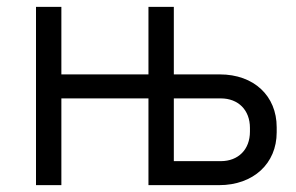

<svg xmlns="http://www.w3.org/2000/svg" viewBox="-20 -540 862 560"><path d="M85 0H159V-253H413V0H619C719 0 787 -63 787 -154V-169C787 -260 721 -323 621 -323H487V-520H413V-323H159V-520H85ZM487 -70V-253H624C675 -253 709 -219 709 -167V-156C709 -104 675 -70 624 -70Z"/></svg>

Font: Fixel Text Regular
Style: Regular
Weight: 400
Width: 4
Designer: AlfaBravo + MacPaw
Foundry: Kyrylo Tkachov, Marchela Mozhyna, Serhii Makarenko, Maria Weinstein, Zakhar Kryvoshyya
Version: Version 1.211